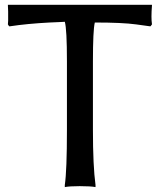

<svg xmlns="http://www.w3.org/2000/svg" viewBox="-20 -763 660 794"><path d="M12.7 -662.1V-663.1Q13.7 -668.9 13.7 -676.8V-715.8Q13.7 -726.6 12.7 -739.3V-743.2H608.4V-739.3Q606.4 -714.8 606.4 -695.3Q606.4 -675.8 608.4 -663.1V-662.1L602.5 -654.3H599.6L543 -662.1Q485.4 -669.9 372.1 -669.9Q364.3 -637.7 364.3 -508.8V-226.6Q364.3 -76.2 375 2V10.7Q355.5 6.8 309.6 6.8Q267.6 6.8 248 10.7V2Q256.8 -57.6 256.8 -226.6V-508.8Q256.8 -642.6 248 -672.9L230.5 -671.9Q212.9 -670.9 184.6 -669.9Q91.8 -665 21.5 -654.3H17.6Z"/></svg>

Font: GenEi LateMin P v2
Style: Medium
Weight: 500
Designer: o_tamon (Modified)
Foundry: o_tamon / Adobe Systems Incorporated / FONT 910 / Philipp H. Poll
Version: Version 2.1;Original Version 1.004